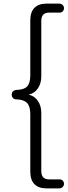

<svg xmlns="http://www.w3.org/2000/svg" viewBox="-20 -865 375 1065"><path d="M148 87V-233Q148 -275 130 -294Q112 -313 69 -314Q59 -314 52 -321.5Q45 -329 45 -340Q45 -351 52 -358Q59 -365 69 -366Q113 -367 130.5 -385.5Q148 -404 148 -447V-752Q148 -798 171 -821.5Q194 -845 239 -845H308Q319 -845 327 -837.5Q335 -830 335 -820Q335 -809 328 -802Q321 -795 310 -795H252Q209 -795 209 -749V-441Q209 -402 190 -374.5Q171 -347 139 -340Q171 -333 190 -305.5Q209 -278 209 -239V84Q209 130 252 130H310Q321 130 328 137Q335 144 335 155Q335 165 327 172.5Q319 180 308 180H239Q194 180 171 156.5Q148 133 148 87Z"/></svg>

Font: SN Pro Light
Style: Regular
Weight: 300
Designer: Tobias Whetton
Foundry: Supernotes
Version: Version 1.002